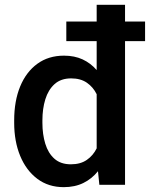

<svg xmlns="http://www.w3.org/2000/svg" viewBox="-20 -770 655 800"><path d="M39.1 -258.3V-268.6Q39.1 -349.1 64 -409.7Q88.9 -470.2 135.5 -504.2Q182.1 -538.1 246.6 -538.1Q290.5 -538.1 324.2 -522.5Q357.9 -506.8 382.8 -478V-598.6H256.3V-680.2H382.8V-750H501V-680.2H584.5V-598.6H501V0H394L388.2 -56.6Q362.8 -24.9 327.4 -7.6Q292 9.8 245.6 9.8Q181.6 9.8 135.3 -25.1Q88.9 -60.1 64 -120.6Q39.1 -181.2 39.1 -258.3ZM156.7 -268.6V-258.3Q156.7 -210.4 168.7 -171.1Q180.7 -131.8 206.8 -108.6Q232.9 -85.4 275.4 -85.4Q315.4 -85.4 341.8 -103.8Q368.2 -122.1 382.8 -151.9V-377.4Q368.2 -407.2 342 -425.3Q315.9 -443.4 276.4 -443.4Q233.9 -443.4 207.5 -419.7Q181.2 -396 168.9 -356.4Q156.7 -316.9 156.7 -268.6Z"/></svg>

Font: Vazirmatn RD UI FD Medium
Style: Regular
Weight: 500
Designer: Saber Rastikerdar
Foundry: Saber Rastikerdar
Version: Version 33.003